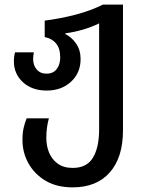

<svg xmlns="http://www.w3.org/2000/svg" viewBox="-20 -559 622 829"><path d="M294 250Q225 250 177 221.5Q129 193 103 146.5Q77 100 77 46Q77 15 82 -6.5Q87 -28 95 -48H191Q186 -30 183 -8.5Q180 13 180 37Q180 70 191.5 99Q203 128 228.5 147Q254 166 294 166Q355 166 381.5 121.5Q408 77 408 0V-458Q342 -426 262 -415V-412Q289 -399 308.5 -371Q328 -343 328 -304Q328 -244 286.5 -206Q245 -168 182 -168Q118 -168 79 -204Q40 -240 40 -294Q40 -316 45 -333H126Q125 -326 124 -319Q123 -312 123 -305Q123 -277 138.5 -259Q154 -241 181 -241Q210 -241 225 -261Q240 -281 240 -311Q240 -350 222 -371.5Q204 -393 173 -399V-470Q243 -479 307.5 -496Q372 -513 424 -539H511V4Q511 121 454 185.5Q397 250 294 250Z"/></svg>

Font: Noto Sans Georgian SemiCondensed Medium
Style: Regular
Weight: 500
Width: 4
Designer: Monotype Design Team, Akaki Razmadze
Foundry: Google LLC
Version: Version 2.005; ttfautohint (v1.8.4.7-5d5b)